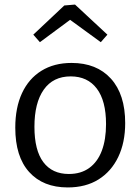

<svg xmlns="http://www.w3.org/2000/svg" viewBox="-20 -813 615 842"><path d="M294 -537Q404 -537 466.5 -468Q529 -399 529 -273Q529 -188 498.5 -124.5Q468 -61 412 -26Q356 9 277 9Q169 9 108 -58.5Q47 -126 47 -253Q47 -341 76.5 -404.5Q106 -468 161.5 -502.5Q217 -537 294 -537ZM290 -478Q213 -478 172 -420Q131 -362 131 -257Q131 -154 170 -102Q209 -50 282 -50Q335 -50 371.5 -76.5Q408 -103 426.5 -152Q445 -201 445 -269Q445 -371 404.5 -424.5Q364 -478 290 -478ZM155 -628 126 -661 262 -789 309 -793 451 -661 422 -628 260 -746 313 -745Z"/></svg>

Font: Pack4
Style: Regular
Weight: 400
Version: Version 2.002